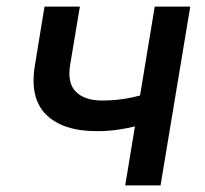

<svg xmlns="http://www.w3.org/2000/svg" viewBox="-20 -561 621 581"><path d="M273.4 -164.1Q169.9 -164.1 119.4 -214.4Q68.8 -264.6 85.9 -365.2L114.7 -541H221.7L192.4 -365.7Q183.1 -309.1 210 -283Q236.8 -256.8 288.6 -256.8Q336.9 -256.8 378.9 -266.1Q420.9 -275.4 466.3 -290L451.2 -197.3Q424.8 -188 396 -180.4Q367.2 -172.9 336.7 -168.5Q306.2 -164.1 273.4 -164.1ZM358.9 0 448.2 -541H555.7L465.8 0Z"/></svg>

Font: Inter 17pt Medium
Style: Italic
Weight: 500
Italic angle: -9.3988°
Version: Version 4.001;git-66647c0bb